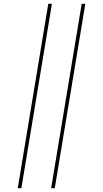

<svg xmlns="http://www.w3.org/2000/svg" viewBox="-20 -843 540 1006"><path d="M248 143 408 -823H427L267 143ZM73 143 233 -823H252L92 143Z"/></svg>

Font: Iosevka Thin Oblique
Style: Regular
Weight: 100
Italic angle: -9°
Monospace: yes
Designer: Belleve Invis
Foundry: Belleve Invis
Version: Version 32.5.0; ttfautohint (v1.8.4)